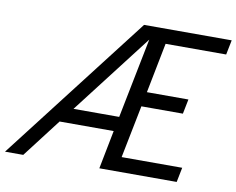

<svg xmlns="http://www.w3.org/2000/svg" viewBox="-118 -801 1111 902"><g transform="rotate(10 438.0 -350.0)"><path d="M614 -630 567 -391H765L751 -321H553L503 -70H792L778 0H409L445 -184H187L46 0H-41L499 -700H917L903 -630ZM241 -254H459L535 -636Z"/></g></svg>

Font: Albert Sans
Style: Italic
Weight: 400
Italic angle: -11.25°
Designer: Andreas Rasmussen
Foundry: a.Foundry
Version: Version 1.025